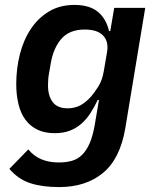

<svg xmlns="http://www.w3.org/2000/svg" viewBox="-20 -548 640 780"><path d="M220 212Q151 212 102.5 196Q54 180 18 138L95 59Q118 87 149 99.5Q180 112 218 112Q248 112 271.5 105.5Q295 99 313 81.5Q331 64 344 34.5Q357 5 365 -41L382 -142H377Q363 -112 346.5 -87Q330 -62 309 -44Q288 -26 262 -16.5Q236 -7 202 -7Q161 -7 131.5 -21.5Q102 -36 83 -62Q64 -88 55 -125Q46 -162 46 -206Q46 -270 61 -328.5Q76 -387 106 -431.5Q136 -476 180 -502Q224 -528 282 -528Q343 -528 377 -500.5Q411 -473 423 -422H428L444 -516H570L489 -27Q468 97 398.5 154.5Q329 212 220 212ZM255 -108Q284 -108 307 -120.5Q330 -133 351 -157Q364 -172 380 -197.5Q396 -223 402 -261L415 -337Q422 -379 399 -403.5Q376 -428 324 -428Q263 -428 230.5 -391.5Q198 -355 187 -295L179 -249Q177 -239 176 -227Q175 -215 175 -201Q175 -159 194 -133.5Q213 -108 255 -108Z"/></svg>

Font: IBM Plex Mono SemiBold
Style: Italic
Weight: 600
Italic angle: -9°
Monospace: yes
Designer: Mike Abbink, Paul van der Laan, Pieter van Rosmalen
Foundry: Bold Monday
Version: Version 2.3